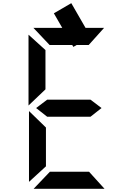

<svg xmlns="http://www.w3.org/2000/svg" viewBox="-20 -979 840 1212"><path d="M192 213 295 105H542L640 213ZM163 -278 270 -174V71L163 169ZM278 -242Q241 -271 208 -297L278 -350H551L621 -297L551 -242ZM160 -313V-760L267 -663V-415ZM373 -803 320 -895 430 -959 520 -803H637L540 -695H464L443 -683L436 -695H293L191 -803Z"/></svg>

Font: Digital Numbers
Style: Regular
Weight: 400
Version: Version 001.102